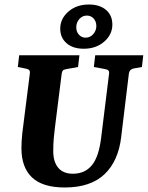

<svg xmlns="http://www.w3.org/2000/svg" viewBox="-20 -818 655 851"><path d="M267 13Q169 13 122 -31.5Q75 -76 75 -161Q75 -176 76 -193.5Q77 -211 79 -229L112 -490Q114 -502 109.5 -507Q105 -512 94 -514L59 -521L65 -573H332L326 -521L276 -512Q269 -511 262 -508Q255 -505 253 -488L223 -249Q220 -227 218 -202Q216 -177 216 -148Q216 -101 238 -74.5Q260 -48 303 -48Q330 -48 351 -57.5Q372 -67 387.5 -86Q403 -105 413 -135Q423 -165 428 -205L463 -488Q465 -500 461 -505Q457 -510 445 -512L396 -521L402 -573H615L609 -521L575 -515Q567 -514 560 -509Q553 -504 551 -490L517 -210Q511 -158 492.5 -116.5Q474 -75 443.5 -46Q413 -17 369 -2Q325 13 267 13ZM351 -602Q303 -602 275 -626.5Q247 -651 247 -691Q247 -735 283 -766.5Q319 -798 374 -798Q422 -798 450 -774Q478 -750 478 -709Q478 -665 442 -633.5Q406 -602 351 -602ZM359 -651Q380 -651 393.5 -667Q407 -683 407 -702Q407 -723 395 -736Q383 -749 365 -749Q345 -749 331.5 -733.5Q318 -718 318 -697Q318 -677 330 -664Q342 -651 359 -651Z"/></svg>

Font: Rasa
Style: Bold Italic
Weight: 700
Italic angle: -7.10001°
Designer: Anna Giedrys (Yrsa+Rasa design), David Brezina (Yrsa art-direction, Rasa art-direction, design)
Foundry: Rosetta Type Foundry
Version: Version 2.004